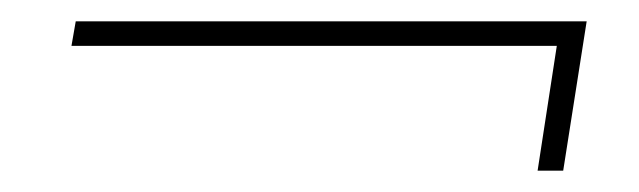

<svg xmlns="http://www.w3.org/2000/svg" viewBox="-20 -346 599 180"><path d="M484 -186 502 -303H47L51 -326H530L508 -186Z"/></svg>

Font: MuseoModerno Thin
Style: Italic
Weight: 100
Italic angle: -9°
Designer: Pablo Cosgaya, Héctor Gatti, Marcela Romero, and the Authors of The MuseoModerno Project.
Foundry: Omnibus-Type Team
Version: Version 1.003